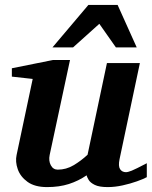

<svg xmlns="http://www.w3.org/2000/svg" viewBox="-20 -742 614 774"><path d="M571.8 -27.8Q558.6 -20.5 532 -11Q505.4 -1.5 474.1 5.4Q442.9 12.2 414.1 12.2Q379.9 12.2 362.1 3.4Q344.2 -5.4 337.4 -16.8Q330.6 -28.3 329.1 -35.2Q296.4 -12.7 257.6 -0.2Q218.8 12.2 169.9 12.2Q120.1 12.2 91.1 -8.8Q62 -29.8 51.5 -60.1Q41 -90.3 46.9 -117.2L111.8 -423.8L27.8 -433.1V-466.8L192.9 -500H262.2L180.2 -117.2Q175.3 -93.8 184.8 -75.9Q194.3 -58.1 212.9 -58.1Q246.6 -58.1 276.4 -75.7Q306.2 -93.3 333 -118.2L411.1 -487.8H543.9L461.9 -100.1Q456.1 -72.3 464.1 -60.1Q472.2 -47.9 487.8 -47.9Q495.6 -47.9 511 -54Q526.4 -60.1 571.8 -84ZM531.2 -550.8H447.3L380.4 -646L274.4 -550.8H191.4L336.4 -722.2H454.1Z"/></svg>

Font: Charis
Style: Bold Italic
Weight: 700
Italic angle: -11°
Designer: Walt Agee, Miriam Martin, Annie Olsen, Victor Gaultney, Lorna Priest, Alan Ward, Bob Hallissy, Martin Hosken, Sharon Cor
Foundry: SIL Global
Version: Version 7.000